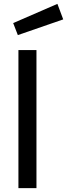

<svg xmlns="http://www.w3.org/2000/svg" viewBox="-20 -970 346 990"><path d="M48 0ZM75 -712H168V0H75ZM48 -851 276 -950 306 -870 72 -789Z"/></svg>

Font: Cairo SemiBold
Style: Regular
Weight: 600
Designer: Mohamed Gaber, the designers of Titillium
Foundry: Kief Type Foundry
Version: Version 2.009; ttfautohint (v1.5.33-1714) -l 8 -r 50 -G 200 